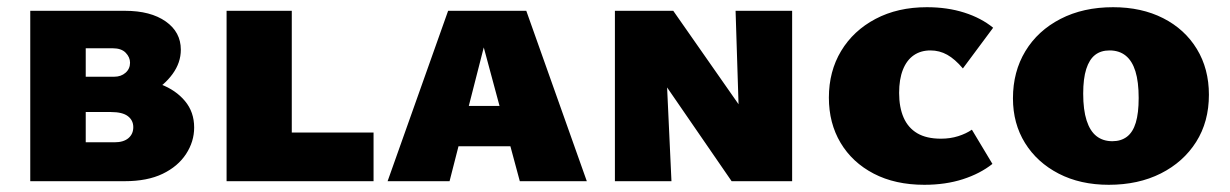

<svg xmlns="http://www.w3.org/2000/svg" viewBox="-20 -503 3414 533"><path d="M64 0V-473H327Q398 -473 440 -443.5Q482 -414 482 -365Q482 -329 459 -297.5Q436 -266 400.5 -246.5Q365 -227 326 -227L333 -285Q384 -285 426 -269Q468 -253 493.5 -222.5Q519 -192 519 -149Q519 -110 496.5 -75.5Q474 -41 431.5 -20.5Q389 0 326 0ZM218 -108H298Q323 -108 336.5 -119.5Q350 -131 350 -150Q350 -169 335 -180.5Q320 -192 288 -192H195V-290H297Q316 -290 328.5 -301Q341 -312 341 -329Q341 -344 329 -356.5Q317 -369 293 -369H218Z M609 0V-473H790V0ZM668 0V-135H1017V0Z M1056 0 1224 -473H1441L1609 0H1423L1305 -438H1340L1228 0ZM1167 -97 1208 -209H1444L1493 -97Z M1687 0V-473H1822L1844 0ZM2075 0H2011L1755 -372V-473H1849L2067 -161ZM2179 -473V0H2037L2022 -473Z M2546 10Q2465 10 2405.5 -21Q2346 -52 2313.5 -106.5Q2281 -161 2281 -232Q2281 -305 2315 -361.5Q2349 -418 2410.5 -450.5Q2472 -483 2553 -483Q2610 -483 2657 -468Q2704 -453 2737 -426L2653 -313Q2631 -339 2609.5 -351Q2588 -363 2563 -363Q2536 -363 2516.5 -349.5Q2497 -336 2486.5 -309.5Q2476 -283 2476 -245Q2476 -205 2488.5 -176.5Q2501 -148 2526.5 -133Q2552 -118 2592 -118Q2618 -118 2640 -125Q2662 -132 2678 -143L2735 -48Q2701 -21 2653 -5.5Q2605 10 2546 10Z M3058 10Q2979 10 2919 -21Q2859 -52 2825.5 -106Q2792 -160 2792 -230Q2792 -304 2826.5 -361Q2861 -418 2924 -450.5Q2987 -483 3070 -483Q3149 -483 3209 -452.5Q3269 -422 3302.5 -367Q3336 -312 3336 -240Q3336 -165 3300.5 -109Q3265 -53 3202.5 -21.5Q3140 10 3058 10ZM3068 -111Q3092 -111 3108.5 -123.5Q3125 -136 3133 -162.5Q3141 -189 3141 -231Q3141 -276 3132 -305Q3123 -334 3105 -348.5Q3087 -363 3060 -363Q3036 -363 3020 -350.5Q3004 -338 2995.5 -311.5Q2987 -285 2987 -243Q2987 -198 2996.5 -168.5Q3006 -139 3024 -125Q3042 -111 3068 -111Z"/></svg>

Font: Ysabeau SC Black
Style: Regular
Weight: 900
Designer: Christian Thalmann (Catharsis Fonts)
Version: Version 2.001;gftools[0.9.30]; featfreeze: smcp